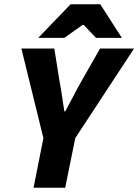

<svg xmlns="http://www.w3.org/2000/svg" viewBox="-20 -878 647 898"><path d="M137 0 183 -232 80 -651H234L258 -501Q265 -464 270 -429.5Q275 -395 281 -357H285Q306 -395 324 -430Q342 -465 363 -502L448 -651H607L332 -232L285 0ZM159 -701 310 -858H449L550 -701H429L371 -762H367L281 -701Z"/></svg>

Font: Source Sans 3 ExtraBold
Style: Italic
Weight: 800
Italic angle: -11°
Version: Version 3.052;hotconv 1.1.0;makeotfexe 2.6.0